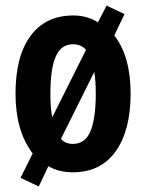

<svg xmlns="http://www.w3.org/2000/svg" viewBox="-20 -613 528 694"><path d="M452.1 -274.9Q452.1 -141.1 397.9 -65.7Q343.8 9.8 243.2 9.8Q192.9 9.8 154.8 -12.2L120.1 61L54.2 29.8L98.1 -58.1Q65.4 -102.5 50.8 -155.5Q36.1 -208.5 36.1 -274.9Q36.1 -410.2 90.6 -483.6Q145 -557.1 245.1 -557.1Q295.4 -557.1 334 -532.2L365.2 -592.8L430.2 -562L393.1 -484.9Q452.1 -409.2 452.1 -274.9ZM162.1 -272.9Q162.1 -247.6 163.8 -226.6Q165.5 -205.6 168.9 -189L291 -433.1Q272.9 -453.1 244.1 -453.1Q200.7 -453.1 181.4 -408.4Q162.1 -363.8 162.1 -272.9ZM326.2 -274.9Q326.2 -319.8 320.8 -353L200.2 -110.8Q216.8 -92.8 243.2 -92.8Q288.1 -92.8 307.1 -138.9Q326.2 -185.1 326.2 -274.9Z"/></svg>

Font: Open Sans Condensed
Style: Bold
Weight: 700
Width: 3
Designer: Monotype Design Team
Foundry: Monotype Imaging Inc.
Version: Version 3.003; ttfautohint (v1.8.4)